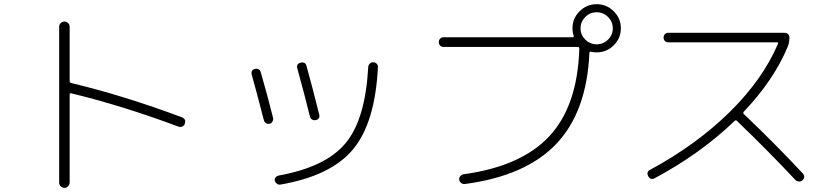

<svg xmlns="http://www.w3.org/2000/svg" viewBox="-20 -867 4040 930"><path d="M266.6 17.6V-738.3Q266.6 -748 274.4 -755.4Q282.2 -762.7 292 -762.7Q301.8 -762.7 309.6 -755.4Q317.4 -748 317.4 -738.3V-474.6Q317.4 -466.8 325.2 -464.8Q579.1 -404.3 861.3 -298.8Q882.8 -290 875 -267.6Q872.1 -257.8 862.8 -253.9Q853.5 -250 843.8 -253.9Q571.3 -355.5 325.2 -415Q317.4 -417 317.4 -408.2V17.6Q317.4 27.3 309.6 35.2Q301.8 43 292 43Q282.2 43 274.4 35.6Q266.6 28.3 266.6 17.6Z M1336.9 27.3Q1328.1 28.3 1320.8 22.5Q1313.5 16.6 1310.5 7.8Q1309.6 -1 1314.9 -7.8Q1320.3 -14.6 1329.1 -16.6Q1557.6 -57.6 1653.8 -173.3Q1750 -289.1 1763.7 -543Q1764.6 -552.7 1772 -559.6Q1779.3 -566.4 1789.1 -565.4Q1798.8 -564.5 1805.2 -557.6Q1811.5 -550.8 1810.5 -541Q1796.9 -271.5 1689.5 -143.1Q1582 -14.6 1336.9 27.3ZM1257.8 -286.1Q1219.7 -433.6 1199.2 -505.9Q1194.3 -528.3 1215.3 -533.2Q1236.3 -538.1 1243.2 -516.6Q1273.4 -413.1 1302.7 -295.9Q1304.7 -287.1 1299.8 -278.3Q1294.9 -269.5 1286.1 -267.6Q1276.4 -265.6 1268.1 -271Q1259.8 -276.4 1257.8 -286.1ZM1436.5 -563.5Q1460 -568.4 1464.8 -546.9Q1498 -426.8 1526.4 -311.5Q1531.2 -290 1508.8 -285.2Q1500 -283.2 1491.7 -288.1Q1483.4 -293 1481.4 -301.8Q1455.1 -409.2 1419.9 -536.1Q1414.1 -557.6 1436.5 -563.5Z M2925.3 -784.7Q2902.3 -807.6 2870.1 -807.6Q2837.9 -807.6 2814.9 -784.7Q2792 -761.7 2792 -730Q2792 -698.2 2814.9 -675.3Q2837.9 -652.3 2870.1 -652.3Q2902.3 -652.3 2925.3 -675.3Q2948.2 -698.2 2948.2 -730Q2948.2 -761.7 2925.3 -784.7ZM2127.9 -639.6Q2118.2 -639.6 2111.8 -646.5Q2105.5 -653.3 2105.5 -663.1Q2105.5 -672.9 2111.8 -679.7Q2118.2 -686.5 2127.9 -686.5H2752.9Q2760.7 -686.5 2758.8 -694.3Q2752.9 -710 2752.9 -730.5Q2752.9 -778.3 2787.6 -812.5Q2822.3 -846.7 2870.1 -846.7Q2918 -846.7 2952.6 -812.5Q2987.3 -778.3 2987.3 -730Q2987.3 -681.6 2952.6 -647.5Q2918 -613.3 2870.1 -613.3Q2856.4 -613.3 2842.8 -616.2Q2835 -618.2 2835 -611.3Q2822.3 -325.2 2674.3 -169.9Q2526.4 -14.6 2231.4 24.4Q2221.7 25.4 2213.9 19.5Q2206.1 13.7 2204.1 3.9Q2203.1 -4.9 2208.5 -12.2Q2213.9 -19.5 2222.7 -22.5Q2503.9 -60.5 2640.6 -207Q2777.3 -353.5 2786.1 -630.9Q2786.1 -639.6 2778.3 -639.6Z M3151.4 -3.9Q3131.8 6.8 3120.1 -12.7Q3109.4 -34.2 3127.9 -43.9Q3353.5 -166 3514.2 -324.2Q3674.8 -482.4 3748 -654.3Q3752 -662.1 3743.2 -662.1H3216.8Q3207 -662.1 3200.7 -668.5Q3194.3 -674.8 3194.3 -685.1Q3194.3 -695.3 3200.7 -701.7Q3207 -708 3216.8 -708H3781.2Q3791 -708 3797.4 -701.7Q3803.7 -695.3 3803.7 -684.6Q3803.7 -660.2 3795.9 -641.6Q3728.5 -479.5 3583 -326.2Q3577.1 -320.3 3583 -314.5Q3732.4 -172.9 3867.2 -28.3Q3883.8 -9.8 3867.2 5.9Q3860.4 12.7 3850.1 12.2Q3839.8 11.7 3833 4.9Q3702.1 -134.8 3549.8 -281.2Q3543.9 -287.1 3538.1 -281.2Q3374 -123 3151.4 -3.9Z"/></svg>

Font: Rounded-X Mgen+ 1mn light
Style: Regular
Weight: 200
Designer: [Source Han Sans]
Ryoko NISHIZUKA  (kana & ideographs); Paul D. Hunt (Latin, Greek & Cyrillic); Wenlong ZHANG  (bopomofo
Version: Version 1.059.20150602